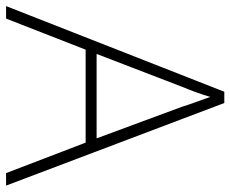

<svg xmlns="http://www.w3.org/2000/svg" viewBox="-83 -673 756 630"><g transform="rotate(90 295.0 -358.0)"><path d="M548 0 448 -261H143L41 0H0L281 -716H318L589 0ZM330 -578Q325 -595 316 -619.5Q307 -644 298 -670Q291 -646 282 -621.5Q273 -597 265 -578L157 -297H434Z"/></g></svg>

Font: Noto Sans Thai ExtraLight
Style: Regular
Weight: 200
Designer: Monotype Design Team
Foundry: Monotype Imaging Inc.
Version: Version 2.001; ttfautohint (v1.8.4.7-5d5b)